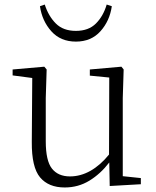

<svg xmlns="http://www.w3.org/2000/svg" viewBox="-20 -806 683 840"><path d="M154.8 -778.8 175.8 -786.1Q191.9 -735.8 224.1 -703.4Q256.3 -670.9 312 -670.9Q367.7 -670.9 399.9 -703.4Q432.1 -735.8 446.8 -786.1L469.2 -778.8Q460 -714.4 419.4 -669.2Q378.9 -624 312 -624Q245.1 -624 204.6 -669.2Q164.1 -714.4 154.8 -778.8ZM460 7.8 458 -95.2Q419.9 -45.4 371.1 -15.6Q322.3 14.2 263.2 14.2Q192.4 14.2 155.3 -30Q118.2 -74.2 119.1 -185.1L121.1 -464.8L35.2 -476.1V-502L173.8 -514.2L184.1 -502L180.2 -377V-188Q180.2 -102.5 207.3 -68.4Q234.4 -34.2 286.1 -34.2Q332.5 -34.2 376 -58.8Q419.4 -83.5 457 -129.9L458 -466.8L373 -475.1V-502L511.2 -514.2L521 -502L517.1 -377V-35.2L596.2 -26.9V0Z"/></svg>

Font: Source Han Serif TW ExtraLight
Style: Regular
Weight: 250
Designer: Ryoko NISHIZUKA Ë•øÂ°öÊ∂ºÂ≠ê (kana & ideographs); Frank Grie√ühammer (Latin, Greek & Cyrillic); Wenlong ZHANG Âº†ÊñáÈæô 
Foundry: Adobe
Version: Version 2.003;hotconv 1.1.1;makeotfexe 2.6.0